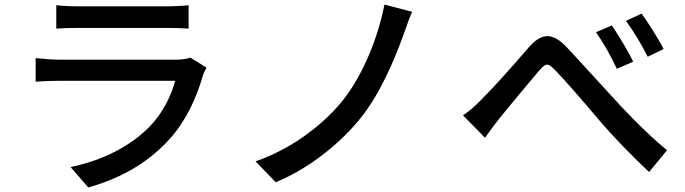

<svg xmlns="http://www.w3.org/2000/svg" viewBox="-20 -777 3020 846"><path d="M819 -523C806 -518 782 -514 755 -514H243C214 -514 176 -517 137 -521V-417C175 -420 219 -421 243 -421H752C734 -355 698 -280 641 -221C559 -136 437 -71 291 -41L369 49C497 13 624 -50 727 -164C801 -246 846 -347 874 -444C876 -453 884 -468 890 -479ZM228 -651C256 -653 292 -654 324 -654H712C746 -654 786 -653 811 -651V-754C786 -751 745 -749 713 -749H324C291 -749 254 -751 228 -754Z M1796 -725 1674 -757C1646 -613 1580 -445 1486 -329C1395 -219 1259 -119 1106 -66L1195 26C1344 -35 1485 -150 1573 -262C1656 -367 1719 -515 1759 -627C1769 -655 1782 -694 1796 -725Z M2676 -665 2606 -635C2640 -587 2671 -531 2698 -474L2770 -505C2748 -552 2702 -626 2676 -665ZM2807 -717 2738 -685C2773 -638 2805 -584 2834 -527L2904 -561C2881 -607 2834 -680 2807 -717ZM2020 -269 2117 -170C2134 -193 2156 -225 2179 -253C2222 -307 2310 -412 2354 -464C2386 -501 2394 -501 2428 -466C2474 -418 2547 -334 2612 -257C2677 -179 2773 -82 2840 -19L2919 -115C2823 -194 2726 -297 2671 -358C2606 -428 2531 -512 2478 -568C2412 -638 2364 -632 2306 -564C2243 -490 2148 -384 2099 -336C2071 -308 2047 -286 2020 -269Z"/></svg>

Font: Noto Sans Japanese Medium
Style: Regular
Weight: 500
Designer: Ryoko NISHIZUKA (kana & ideographs); Paul D. Hunt (Latin, Greek & Cyrillic); Wenlong ZHANG (bopomofo); Sandoll Communica
Foundry: Adobe Systems Incorporated
Version: Version 1.000;PS 1;hotconv 1.0.78;makeotf.lib2.5.61930